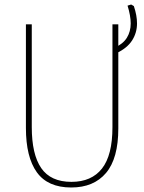

<svg xmlns="http://www.w3.org/2000/svg" viewBox="-20 -822 640 852"><path d="M296 10Q192 10 143.5 -57.5Q95 -125 95 -254V-714H121V-258Q121 -137 163 -76Q205 -15 297 -15Q386 -15 432.5 -74Q479 -133 479 -258V-714H505V-252Q505 -119 450.5 -54.5Q396 10 296 10ZM488 -610Q526 -627 543 -654.5Q560 -682 560 -718Q560 -752 546 -797L562 -802L574 -795Q581 -774 584.5 -755Q588 -736 588 -718Q588 -677 566.5 -643Q545 -609 497 -586Z"/></svg>

Font: Noto Sans Mono Thin
Style: Regular
Weight: 100
Designer: Monotype Design Team
Foundry: Monotype Imaging Inc.
Version: Version 2.014